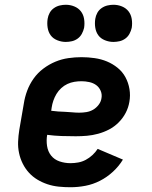

<svg xmlns="http://www.w3.org/2000/svg" viewBox="-20 -778 640 806"><path d="M276 8Q251 8 226.5 5.5Q202 3 179.5 -4.5Q157 -12 137 -24Q117 -36 101.5 -53Q86 -70 75.5 -91Q65 -112 60 -135.5Q55 -159 56 -183.5Q57 -208 61 -233L80 -343Q84 -370 94 -397Q104 -424 121 -448Q138 -472 162 -490Q186 -508 212.5 -519Q239 -530 267 -534Q295 -538 322 -538Q350 -538 377.5 -534Q405 -530 429 -520Q453 -510 473.5 -493.5Q494 -477 506.5 -454Q519 -431 523.5 -404Q528 -377 523 -350Q519 -326 507.5 -304Q496 -282 478 -264Q460 -246 438 -234.5Q416 -223 392 -216.5Q368 -210 345 -208Q322 -206 298 -206Q268 -206 238 -207Q208 -208 178 -212Q174 -189 177.5 -165.5Q181 -142 194.5 -125Q208 -108 230 -100.5Q252 -93 276 -93Q292 -93 308.5 -96Q325 -99 340 -107Q355 -115 368 -127Q381 -139 390 -153L496 -108Q479 -80 454 -57Q429 -34 399.5 -19Q370 -4 338.5 2Q307 8 276 8ZM313 -305Q328 -305 343 -307.5Q358 -310 371 -317.5Q384 -325 394 -338Q404 -351 406 -366Q409 -382 402.5 -397Q396 -412 383.5 -421Q371 -430 354.5 -433.5Q338 -437 322 -437Q307 -437 292 -434.5Q277 -432 263 -425.5Q249 -419 237 -408Q225 -397 217 -383.5Q209 -370 204 -355.5Q199 -341 197 -327L195 -313Q209 -311 224 -310Q239 -309 254 -308.5Q269 -308 283.5 -306.5Q298 -305 313 -305ZM456 -602Q438 -602 420.5 -609Q403 -616 393 -629.5Q383 -643 380 -661.5Q377 -680 380 -699Q382 -712 388.5 -724Q395 -736 406.5 -744Q418 -752 431 -755Q444 -758 456 -758Q475 -758 492 -751Q509 -744 519.5 -730.5Q530 -717 533 -698.5Q536 -680 533 -661Q530 -648 523.5 -636Q517 -624 506 -616Q495 -608 482 -605Q469 -602 456 -602ZM256 -602Q238 -602 220.5 -609Q203 -616 193 -629.5Q183 -643 180 -661.5Q177 -680 180 -699Q182 -712 188.5 -724Q195 -736 206.5 -744Q218 -752 231 -755Q244 -758 256 -758Q275 -758 292 -751Q309 -744 319.5 -730.5Q330 -717 333 -698.5Q336 -680 333 -661Q330 -648 323.5 -636Q317 -624 306 -616Q295 -608 282 -605Q269 -602 256 -602Z"/></svg>

Font: Iosevka Curly Slab Extended
Style: Bold Italic
Weight: 700
Width: 7
Italic angle: -9°
Monospace: yes
Designer: Belleve Invis
Foundry: Belleve Invis
Version: Version 11.0.0; ttfautohint (v1.8.3)